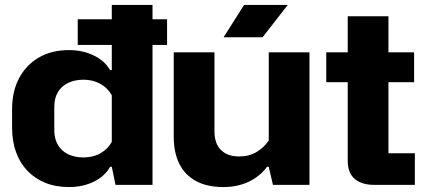

<svg xmlns="http://www.w3.org/2000/svg" viewBox="-20 -749 1731 778"><path d="M259 9Q206 9 164 -8Q122 -25 91.5 -56.5Q61 -88 45 -132.5Q29 -177 29 -231V-307Q29 -379 57.5 -432.5Q86 -486 137.5 -516Q189 -546 259 -546Q316 -546 360.5 -524Q405 -502 426 -465H433V-729H598V0H448L433 -73H426Q405 -35 360.5 -13Q316 9 259 9ZM318 -111Q357 -111 387 -128Q417 -145 433 -174V-363Q417 -392 387 -409Q357 -426 318 -426Q283 -426 256 -413Q229 -400 214.5 -375.5Q200 -351 200 -317V-221Q200 -187 214.5 -162Q229 -137 256 -124Q283 -111 318 -111ZM295 -567V-671H657V-567Z M1234 -537V0H1086L1069 -73H1062Q1032 -33 986.5 -12Q941 9 885 9Q819 9 774 -15.5Q729 -40 706.5 -85.5Q684 -131 684 -194V-537H849V-217Q849 -184 860.5 -161.5Q872 -139 894.5 -127Q917 -115 949 -115Q989 -115 1019.5 -133Q1050 -151 1069 -180V-537ZM886 -598 969 -729H1146L1044 -598Z M1495 0Q1446 0 1417.5 -24Q1389 -48 1389 -98V-683H1554V-128H1661V0ZM1302 -416V-537H1658V-416Z"/></svg>

Font: Hubot Sans
Style: Bold
Weight: 700
Designer: Deni Anggara
Foundry: GitHub, Inc., Subsidiary of Microsoft Corporation
Version: Version 2.000